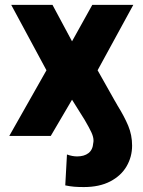

<svg xmlns="http://www.w3.org/2000/svg" viewBox="-20 -550 577 777"><path d="M168 -265.6 25.4 -530.3H192.4L271.5 -382.8L353.5 -530.3H519.5L375 -265.6L444.3 -142.6Q447.3 -137.7 450.2 -132.6Q453.1 -127.4 456.1 -122.1Q482.9 -79.1 498.8 -41.3Q514.6 -3.4 514.6 39.1Q514.6 84.5 492.4 122.8Q470.2 161.1 426.3 184.1Q382.3 207 319.3 207Q296.9 207 279.8 205.6Q262.7 204.1 244.1 200.2L251 75.2Q272.5 83 292 83Q320.8 83 338.1 69.6Q355.5 56.2 357.4 28.3Q358.4 25.4 358.4 18.6Q358.4 4.4 350.3 -13.4Q342.3 -31.2 322.3 -65.4L271.5 -146.5L185.5 0H17.6Z"/></svg>

Font: Pretendard JP ExtraBold
Style: Regular
Weight: 800
Designer: Base glyphs from Inter by Rasmus Andersson; Hangeul glyphs from Noto Sans CJK(Source Han Sans) by Jang Soo-young and Kan
Foundry: Kil Hyung-jin
Version: Version 1.309